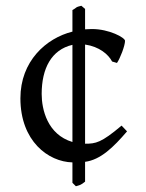

<svg xmlns="http://www.w3.org/2000/svg" viewBox="-20 -628 509 668"><path d="M232 -472V-134C145 -160 125 -247 125 -301C125 -390 159 -455 232 -472ZM300 -527C288 -527 286 -526 276 -526V-597L263 -608L252 -605C243 -602 248 -602 232 -593V-518C140 -495 51 -415 51 -286C51 -137 148 -65 232 -63V8L244 20C257 16 260 17 276 4V-65C330 -72 375 -116 422 -171L403 -191C332 -131 313 -128 276 -128V-473C325 -466 357 -439 370 -414L387 -409C398 -425 415 -469 415 -486C415 -497 360 -527 300 -527Z"/></svg>

Font: Temporarium
Style: Regular
Weight: 400
Version: Version 1.1